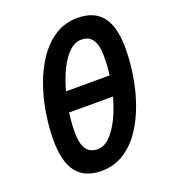

<svg xmlns="http://www.w3.org/2000/svg" viewBox="-143 -880 882 997"><g transform="rotate(-20 298.0 -381.0)"><path d="M247 14Q156 14 111 -43.5Q66 -101 66 -220Q66 -293 78.5 -370.5Q91 -448 117 -520.5Q143 -593 183 -650.5Q223 -708 277 -742Q331 -776 400 -776Q491 -776 536 -719Q581 -662 581 -542Q581 -470 568.5 -392Q556 -314 530 -241.5Q504 -169 464.5 -111.5Q425 -54 370.5 -20Q316 14 247 14ZM267 -99Q302 -99 333.5 -129.5Q365 -160 391 -212.5Q417 -265 434 -329H191Q188 -302 186 -275Q184 -248 184 -222Q184 -182 192.5 -154.5Q201 -127 219.5 -113Q238 -99 267 -99ZM214 -438H455Q459 -464 460.5 -489.5Q462 -515 462 -540Q462 -581 453.5 -608Q445 -635 427 -649Q409 -663 380 -663Q344 -663 312.5 -633Q281 -603 256 -552Q231 -501 214 -438Z"/></g></svg>

Font: Ubuntu Sans
Style: Bold Italic
Weight: 700
Italic angle: -13.5°
Designer: Dalton Maag Ltd
Foundry: Dalton Maag Ltd
Version: Version 1.006